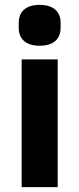

<svg xmlns="http://www.w3.org/2000/svg" viewBox="-20 -769 326 789"><path d="M143 -581C203 -581 229 -612 229 -654V-676C229 -718 203 -749 143 -749C83 -749 57 -718 57 -676V-654C57 -612 83 -581 143 -581ZM69 0H217V-525H69Z"/></svg>

Font: LVC Sans
Style: Bold
Weight: 700
Designer: Mike Abbink, Paul van der Laan, Pieter van Rosmalen
Foundry: Bold Monday
Version: Version 3.0